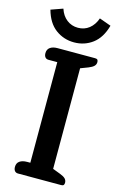

<svg xmlns="http://www.w3.org/2000/svg" viewBox="-135 -961 630 1016"><g transform="rotate(15 179.5 -452.5)"><path d="M15 -882 80 -905Q92 -868 118.5 -847.5Q145 -827 180 -827Q215 -827 241 -847.5Q267 -868 280 -905L344 -882Q325 -813 281 -780Q237 -747 180 -747Q123 -747 78.5 -780Q34 -813 15 -882ZM49 -30Q49 -51 64 -61.5Q79 -72 105 -72H122V-623H74Q62 -623 55.5 -631Q49 -639 49 -653Q49 -674 64 -684.5Q79 -695 104 -695H310Q320 -695 323.5 -690.5Q327 -686 327 -678Q327 -665 318 -656Q309 -647 289 -639L247 -623V-72L289 -56Q310 -48 318.5 -39Q327 -30 327 -17Q327 -9 323.5 -4.5Q320 0 310 0H74Q62 0 55.5 -8Q49 -16 49 -30Z"/></g></svg>

Font: MaitreeSemiBold
Style: Regular
Weight: 600
Designer: CadsonDemak Team
Foundry: CadsonDemak
Version: Version 1.000